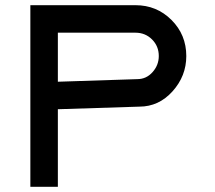

<svg xmlns="http://www.w3.org/2000/svg" viewBox="-20 -720 827 740"><path d="M502 -700Q584 -700 641 -643Q698 -586 698 -504Q698 -427 645 -368Q592 -309 517 -309L203 -299V0H97V-700ZM203 -405 509 -415Q544 -415 568 -442Q592 -469 592 -504Q592 -542 566 -568Q540 -594 502 -594H203Z"/></svg>

Font: Teller
Style: Regular
Weight: 400
Version: Version 3.020;FEAKit 1.0